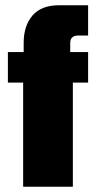

<svg xmlns="http://www.w3.org/2000/svg" viewBox="-20 -710 370 730"><path d="M68 -396H10V-512H70V-547Q70 -612 103.5 -651Q137 -690 204 -690H315V-575H278Q247 -575 247 -547V-512H315V-396H257V0H68Z"/></svg>

Font: Decalotype Black
Style: Regular
Weight: 900
Designer: Alfredo Marco Pradil
Foundry: Alfredo Marco Pradil
Version: Version 1.0